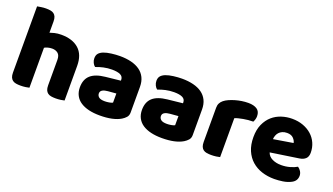

<svg xmlns="http://www.w3.org/2000/svg" viewBox="-63 -1113 2739 1581"><g transform="rotate(20 1307.0 -322.5)"><path d="M532 -1Q522 2 500.5 5Q479 8 456 8Q434 8 416.5 5Q399 2 387 -7Q375 -16 368.5 -31.5Q362 -47 362 -72V-294Q362 -335 341.5 -351.5Q321 -368 291 -368Q271 -368 253 -363Q235 -358 224 -351V-1Q214 2 192.5 5Q171 8 148 8Q126 8 108.5 5Q91 2 79 -7Q67 -16 60.5 -31.5Q54 -47 54 -72V-652Q65 -654 86.5 -657.5Q108 -661 130 -661Q152 -661 169.5 -658Q187 -655 199 -646Q211 -637 217.5 -621.5Q224 -606 224 -581V-483Q237 -488 263.5 -494.5Q290 -501 322 -501Q421 -501 476.5 -451.5Q532 -402 532 -304Z M845 -108Q862 -108 882.5 -111.5Q903 -115 913 -121V-201L841 -195Q813 -193 795 -183Q777 -173 777 -153Q777 -133 792.5 -120.5Q808 -108 845 -108ZM837 -501Q891 -501 935.5 -490Q980 -479 1011.5 -456.5Q1043 -434 1060 -399.5Q1077 -365 1077 -318V-94Q1077 -68 1062.5 -51.5Q1048 -35 1028 -23Q963 16 845 16Q792 16 749.5 6Q707 -4 676.5 -24Q646 -44 629.5 -75Q613 -106 613 -147Q613 -216 654 -253Q695 -290 781 -299L912 -313V-320Q912 -349 886.5 -361.5Q861 -374 813 -374Q775 -374 739 -366Q703 -358 674 -346Q661 -355 652 -373.5Q643 -392 643 -412Q643 -438 655.5 -453.5Q668 -469 694 -480Q723 -491 762.5 -496Q802 -501 837 -501Z M1389 -108Q1406 -108 1426.5 -111.5Q1447 -115 1457 -121V-201L1385 -195Q1357 -193 1339 -183Q1321 -173 1321 -153Q1321 -133 1336.5 -120.5Q1352 -108 1389 -108ZM1381 -501Q1435 -501 1479.5 -490Q1524 -479 1555.5 -456.5Q1587 -434 1604 -399.5Q1621 -365 1621 -318V-94Q1621 -68 1606.5 -51.5Q1592 -35 1572 -23Q1507 16 1389 16Q1336 16 1293.5 6Q1251 -4 1220.5 -24Q1190 -44 1173.5 -75Q1157 -106 1157 -147Q1157 -216 1198 -253Q1239 -290 1325 -299L1456 -313V-320Q1456 -349 1430.5 -361.5Q1405 -374 1357 -374Q1319 -374 1283 -366Q1247 -358 1218 -346Q1205 -355 1196 -373.5Q1187 -392 1187 -412Q1187 -438 1199.5 -453.5Q1212 -469 1238 -480Q1267 -491 1306.5 -496Q1346 -501 1381 -501Z M1895 -1Q1885 2 1863.5 5Q1842 8 1819 8Q1797 8 1779.5 5Q1762 2 1750 -7Q1738 -16 1731.5 -31.5Q1725 -47 1725 -72V-372Q1725 -395 1733.5 -411.5Q1742 -428 1758 -441Q1774 -454 1797.5 -464.5Q1821 -475 1848 -483Q1875 -491 1904 -495.5Q1933 -500 1962 -500Q2010 -500 2038 -481.5Q2066 -463 2066 -421Q2066 -407 2062 -393.5Q2058 -380 2052 -369Q2031 -369 2009 -367Q1987 -365 1966 -361Q1945 -357 1926.5 -352.5Q1908 -348 1895 -342Z M2374 16Q2315 16 2264.5 -0.5Q2214 -17 2176.5 -50Q2139 -83 2117.5 -133Q2096 -183 2096 -250Q2096 -316 2117.5 -363.5Q2139 -411 2174 -441.5Q2209 -472 2254 -486.5Q2299 -501 2346 -501Q2399 -501 2442.5 -485Q2486 -469 2517.5 -441Q2549 -413 2566.5 -374Q2584 -335 2584 -289Q2584 -255 2565 -237Q2546 -219 2512 -214L2265 -177Q2276 -144 2310 -127.5Q2344 -111 2388 -111Q2429 -111 2465.5 -121.5Q2502 -132 2525 -146Q2541 -136 2552 -118Q2563 -100 2563 -80Q2563 -35 2521 -13Q2489 4 2449 10Q2409 16 2374 16ZM2346 -377Q2322 -377 2304.5 -369Q2287 -361 2276 -348.5Q2265 -336 2259.5 -320.5Q2254 -305 2253 -289L2424 -317Q2421 -337 2402 -357Q2383 -377 2346 -377Z"/></g></svg>

Font: Baloo Bhai
Style: Regular
Weight: 400
Designer: Supriya Tembe, Noopur Datye and Ek Type
Foundry: Ek Type
Version: Version 1.443;PS 1.000;hotconv 16.6.51;makeotf.lib2.5.65220;